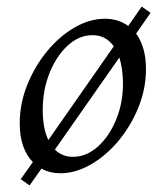

<svg xmlns="http://www.w3.org/2000/svg" viewBox="-20 -512 505 584"><path d="M164 15Q132 15 106 1L70 52L43 33L80 -19Q61 -38 50.5 -67.5Q40 -97 40 -137Q40 -197 63 -254Q86 -311 123.5 -356.5Q161 -402 207 -428.5Q253 -455 299 -455Q340 -455 370 -433L411 -492L438 -473L394 -410Q408 -391 416 -364Q424 -337 424 -302Q424 -241 400.5 -184Q377 -127 339 -82Q301 -37 255 -11Q209 15 164 15ZM110 -177Q110 -122 127 -86L326 -371Q315 -387 299 -396Q283 -405 261 -405Q220 -405 185.5 -373Q151 -341 130.5 -289.5Q110 -238 110 -177ZM202 -35Q243 -35 278 -66.5Q313 -98 334 -150Q355 -202 354 -263Q353 -306 343 -337L147 -57Q169 -35 202 -35Z"/></svg>

Font: Bona Nova SC
Style: Italic
Weight: 400
Italic angle: -4°
Designer: Mateusz Machalski
Foundry: Capitalics
Version: Version 4.001; ttfautohint (v1.8.4.7-5d5b)